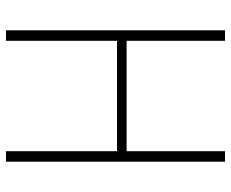

<svg xmlns="http://www.w3.org/2000/svg" viewBox="-85 -685 770 640"><g transform="rotate(90 300.0 -365.0)"><path d="M81 0V-730H116V-402H484V-730H519V0H484V-370H116V0Z"/></g></svg>

Font: M PLUS Code Latin Expanded ExtraLight
Style: Regular
Weight: 250
Width: 7
Designer: Coji Morishita
Foundry: UNDERFOREST DESIGN
Version: Version 1.002; ttfautohint (v1.8.3)